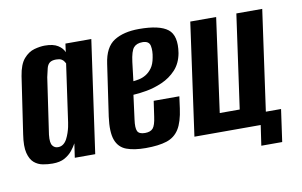

<svg xmlns="http://www.w3.org/2000/svg" viewBox="-66 -623 1310 833"><g transform="rotate(-10 589.5 -206.5)"><path d="M118 8Q97 8 75.5 4Q54 0 37.5 -14Q21 -28 13.5 -57.5Q6 -87 14 -139L51 -389Q59 -440 80 -464Q101 -488 126.5 -495Q152 -502 173 -502Q210 -502 230.5 -489Q251 -476 258 -458L263 -495H377L307 0H217L226 -62Q218 -47 205 -31Q192 -15 171.5 -3.5Q151 8 118 8ZM154 -58Q167 -58 177 -65.5Q187 -73 193.5 -85.5Q200 -98 204.5 -111.5Q209 -125 211.5 -136.5Q214 -148 215 -156L251 -410Q249 -413 245.5 -419Q242 -425 234 -429.5Q226 -434 211 -434Q192 -434 182.5 -426.5Q173 -419 169 -404Q165 -389 160 -365L124 -118Q122 -99 123.5 -87.5Q125 -76 130 -69.5Q135 -63 141 -60.5Q147 -58 154 -58Z M528 12Q477 12 443.5 -0.5Q410 -13 397 -48Q384 -83 393 -150L426 -377Q436 -449 478 -475.5Q520 -502 588 -502Q678 -502 714.5 -473.5Q751 -445 739 -369Q731 -325 705 -297Q679 -269 643.5 -253.5Q608 -238 573.5 -232Q539 -226 515 -225L501 -118Q496 -82 503 -67.5Q510 -53 536 -53Q560 -53 571 -65.5Q582 -78 587 -115L597 -184H710L703 -132Q695 -73 675.5 -42Q656 -11 620.5 0.5Q585 12 528 12ZM525 -283Q536 -284 551 -287Q566 -290 581 -299Q596 -308 608 -324.5Q620 -341 625 -369Q631 -398 626.5 -420.5Q622 -443 593 -443Q567 -443 554 -428Q541 -413 535 -366Z M1023 89 1036 0H744L813 -495H927L870 -82H958L1016 -495H1130L1068 -53H1135L1115 89Z"/></g></svg>

Font: Alumni Sans
Style: Bold Italic
Weight: 700
Italic angle: -8°
Designer: Robert E. Leuschke
Foundry: Robert E. Leuschke
Version: Version 1.016